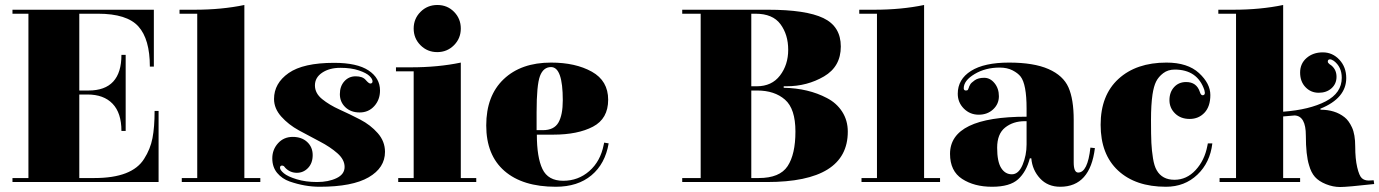

<svg xmlns="http://www.w3.org/2000/svg" viewBox="-20 -739 5531 770"><path d="M30 -9V-25H94V-684H30V-700H597V-472H581Q581 -582 535 -633Q489 -684 373 -684H298V-376H335Q467 -376 467 -519H484V-214H467Q467 -286 431.5 -323Q396 -360 331 -360H298V-25H359Q510 -25 558 -102Q583 -141 591.5 -185Q600 -229 600 -294H616V-9Z M771 -25V-684H700V-700H760Q869 -700 960 -719V-25H1024V-9H709V-25Z M1524 -130Q1524 -66 1458.5 -28Q1393 10 1262 10Q1203 10 1142 -11Q1111 -22 1091.5 -45.5Q1072 -69 1072 -104Q1072 -139 1095 -164.5Q1118 -190 1154 -190Q1190 -190 1212 -169.5Q1234 -149 1234 -117Q1234 -85 1215.5 -65.5Q1197 -46 1170.5 -46Q1144 -46 1125 -65Q1123 -67 1122 -68.5Q1121 -70 1120 -71Q1119 -72 1118 -73Q1114 -75 1111 -75Q1103 -75 1103 -66Q1103 -57 1118.5 -44Q1134 -31 1170 -20Q1206 -9 1251.5 -9Q1297 -9 1329.5 -24.5Q1362 -40 1362 -69.5Q1362 -99 1333 -124.5Q1304 -150 1262.5 -171.5Q1221 -193 1179 -216Q1137 -239 1108 -271.5Q1079 -304 1079 -342Q1079 -405 1137.5 -446Q1196 -487 1320 -487Q1412 -487 1458 -456.5Q1504 -426 1504 -376Q1504 -339 1481 -313.5Q1458 -288 1422.5 -288Q1387 -288 1365 -309Q1343 -330 1343 -361.5Q1343 -393 1361 -413Q1379 -433 1406.5 -433Q1434 -433 1446.5 -418.5Q1459 -404 1465 -404Q1474 -404 1474 -413Q1474 -422 1462 -434Q1450 -446 1419.5 -456.5Q1389 -467 1345 -467Q1301 -467 1272 -447.5Q1243 -428 1243 -396.5Q1243 -365 1272 -341.5Q1301 -318 1342 -299.5Q1383 -281 1424.5 -259.5Q1466 -238 1495 -205Q1524 -172 1524 -130Z M1639 -453H1568V-469H1628Q1737 -469 1828 -488V-25H1890V-9H1577V-25H1639ZM1733.5 -530Q1694 -530 1666.5 -557.5Q1639 -585 1639 -624.5Q1639 -664 1666.5 -691.5Q1694 -719 1734 -719Q1774 -719 1801 -691.5Q1828 -664 1828 -624.5Q1828 -585 1800.5 -557.5Q1773 -530 1733.5 -530Z M2401 -158 2403 -167 2421 -164Q2407 -82 2352 -36Q2297 10 2209 10Q2076 10 2003 -53.5Q1930 -117 1930 -236Q1930 -355 2000 -421.5Q2070 -488 2190 -488Q2288 -488 2353.5 -451.5Q2419 -415 2419 -339Q2419 -263 2358 -231Q2297 -199 2199 -199H2133Q2133 -108 2155.5 -61Q2178 -14 2238.5 -14Q2299 -14 2343.5 -53Q2388 -92 2401 -158ZM2132 -289V-217H2157Q2202 -217 2219.5 -247.5Q2237 -278 2237 -337Q2237 -470 2190 -470Q2159 -470 2145.5 -434Q2132 -398 2132 -289Z M3123 -393V-387Q3222 -385 3296 -346Q3335 -326 3357.5 -291Q3380 -256 3380 -211Q3380 -9 3056 -9H2716V-25H2790V-684H2716V-700H3060Q3212 -700 3282 -666.5Q3352 -633 3352 -552.5Q3352 -472 3284.5 -432.5Q3217 -393 3134 -393ZM3017 -376H2993V-25H3023Q3107 -25 3138.5 -72.5Q3170 -120 3170 -211.5Q3170 -303 3128 -339.5Q3086 -376 3017 -376ZM3010 -684H2993V-393H3015Q3075 -393 3108 -436Q3141 -479 3141 -539.5Q3141 -600 3110 -642Q3079 -684 3010 -684Z M3497 -25V-684H3426V-700H3486Q3595 -700 3686 -719V-25H3750V-9H3435V-25Z M4097 -160V-253Q4093 -253 4090 -253Q4043 -253 4011 -227.5Q3979 -202 3979 -146.5Q3979 -91 3995 -65.5Q4011 -40 4038 -40Q4065 -40 4081 -78Q4097 -116 4097 -160ZM4304 -47Q4342 -47 4353 -147L4371 -145Q4352 10 4232 10Q4182 10 4151 -23.5Q4120 -57 4116 -104H4110Q4096 -50 4063 -20Q4030 10 3958.5 10Q3887 10 3838.5 -21.5Q3790 -53 3790 -122Q3790 -271 4097 -271V-304Q4097 -401 4073 -432Q4062 -446 4040.5 -457Q4019 -468 3989 -468Q3932 -468 3888.5 -442Q3845 -416 3845 -385Q3845 -376 3854 -376Q3860 -376 3862 -379.5Q3864 -383 3865 -386.5Q3866 -390 3867 -392.5Q3868 -395 3871.5 -401Q3875 -407 3889 -417Q3903 -427 3927 -427Q3951 -427 3968.5 -405.5Q3986 -384 3986 -353Q3986 -322 3963 -300.5Q3940 -279 3905 -279Q3870 -279 3845.5 -303.5Q3821 -328 3821 -363Q3821 -421 3874 -454.5Q3927 -488 4026.5 -488Q4126 -488 4185 -462Q4244 -436 4265 -388.5Q4286 -341 4286 -258V-88Q4286 -47 4304 -47Z M4822 -154 4824 -164H4842Q4833 -87 4782 -38.5Q4731 10 4656 10Q4534 10 4464 -55Q4394 -120 4394 -238.5Q4394 -357 4465.5 -422.5Q4537 -488 4658 -488Q4743 -488 4788.5 -446Q4834 -404 4834 -358Q4834 -312 4810.5 -287Q4787 -262 4751 -262Q4715 -262 4692.5 -284Q4670 -306 4670 -337.5Q4670 -369 4688.5 -389.5Q4707 -410 4737 -410Q4779 -410 4792 -370Q4796 -357 4803 -357Q4812 -357 4812 -367Q4812 -370 4810 -378Q4782 -460 4691 -460Q4664 -460 4645 -445.5Q4626 -431 4616.5 -412Q4607 -393 4602 -360Q4596 -319 4596 -258Q4596 -197 4597.5 -166Q4599 -135 4604 -104Q4609 -73 4619 -56Q4641 -18 4690 -18Q4739 -18 4775 -57Q4811 -96 4822 -154Z M5469 -15 5489 -16 5491 -1Q5383 11 5354.5 11Q5326 11 5297.5 -0.5Q5269 -12 5253.5 -29.5Q5238 -47 5230 -76Q5217 -117 5217 -195.5Q5217 -274 5172 -276Q5152 -274 5126 -272V-25H5194V-9H4871V-25H4937V-684H4866V-700H4926Q5035 -700 5126 -719V-291Q5232 -299 5296.5 -332.5Q5361 -366 5361 -427Q5361 -471 5329 -495Q5320 -501 5314 -501Q5305 -501 5305 -492Q5305 -487 5311.5 -482Q5318 -477 5320 -476Q5340 -459 5340 -431Q5340 -403 5320 -385Q5300 -367 5268.5 -367Q5237 -367 5215.5 -389.5Q5194 -412 5194 -448Q5194 -484 5220 -506.5Q5246 -529 5285 -529Q5324 -529 5351.5 -499.5Q5379 -470 5379 -426Q5379 -345 5275 -303L5276 -299Q5334 -299 5372 -269Q5389 -256 5402 -228Q5415 -200 5415 -151Q5415 -102 5423 -68Q5431 -34 5441.5 -24.5Q5452 -15 5469 -15Z"/></svg>

Font: Elsie Black
Style: Regular
Weight: 900
Designer: Alejandro Inler
Foundry: Alejandro Inler
Version: 1.002